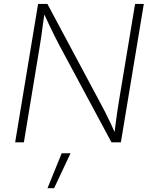

<svg xmlns="http://www.w3.org/2000/svg" viewBox="-20 -748 806 1009"><path d="M59.6 0 180.2 -727.5H229L508.8 -204.1Q521 -182.6 533.9 -156.5Q546.9 -130.4 560.8 -101.3Q574.7 -72.3 588.4 -41H580.6Q584.5 -71.8 588.1 -101.1Q591.8 -130.4 595.9 -158.2Q600.1 -186 604 -210.4L689.9 -727.5H735.8L615.2 0H565.9L294.4 -505.4Q280.8 -531.2 267.3 -558.1Q253.9 -585 239 -616.2Q224.1 -647.5 206.5 -685.5H214.8Q209.5 -648.9 205.1 -616.7Q200.7 -584.5 197 -556.9Q193.4 -529.3 189 -505.9L105.5 0ZM229.5 241.2 304.2 57.6H350.6L264.2 241.2Z"/></svg>

Font: Inter ExtraLight
Style: Italic
Weight: 250
Italic angle: -9.3988°
Designer: Rasmus Andersson
Foundry: rsms
Version: Version 4.001;git-66647c0bb